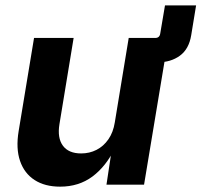

<svg xmlns="http://www.w3.org/2000/svg" viewBox="-20 -681 743 708"><path d="M501 -451.2 515.6 -541H552.2Q568.4 -541 570.8 -557.1L588.4 -661.1H703.1L685.1 -551.3Q676.8 -500 643.3 -475.6Q609.9 -451.2 562 -451.2ZM201.7 7.3Q145.5 7.3 107.7 -17.1Q69.8 -41.5 54 -87.4Q38.1 -133.3 48.8 -197.8L105.5 -541H251.5L199.2 -223.1Q190.9 -172.4 211.9 -143.8Q232.9 -115.2 279.3 -115.2Q310.1 -115.2 335.9 -128.4Q361.8 -141.6 379.6 -167.2Q397.5 -192.9 403.3 -229.5L454.6 -541H601.1L511.2 0H372.6L393.1 -135.7H404.3Q371.1 -67.4 320.8 -30Q270.5 7.3 201.7 7.3Z"/></svg>

Font: Inter 17pt
Style: Bold Italic
Weight: 700
Italic angle: -9.3988°
Version: Version 4.001;git-66647c0bb